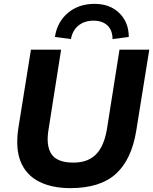

<svg xmlns="http://www.w3.org/2000/svg" viewBox="-20 -962 792 993"><path d="M59 0ZM344 11Q248 11 181.5 -23Q115 -57 87 -125.5Q59 -194 75 -300L140 -705H296L231 -292Q217 -208 246.5 -164.5Q276 -121 360 -121Q434 -121 476 -163Q518 -205 533 -294L598 -705H752L685 -288Q661 -137 579.5 -63Q498 11 344 11ZM347 -760 264 -771Q276 -849 331.5 -895.5Q387 -942 469 -942Q549 -942 597.5 -894Q646 -846 646 -771L562 -760Q562 -805 536 -830Q510 -855 463 -855Q417 -855 386 -830Q355 -805 347 -760Z"/></svg>

Font: Winston
Style: Bold Italic
Weight: 700
Italic angle: -9°
Designer: Original fonts by Vernon Adams / Changes by Cristiano Sobral
Foundry: Original fonts by Vernon Adams / Changes by Cristiano Sobral
Version: Version 2.503;July 17, 2020;FontCreator 13.0.0.2655 64-bit